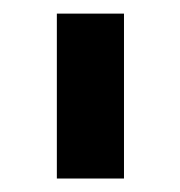

<svg xmlns="http://www.w3.org/2000/svg" viewBox="-20 -727 265 282"><path d="M63.5 -707H162.1V-464.8H63.5Z"/></svg>

Font: Wanted Sans Medium
Style: Regular
Weight: 500
Designer: Original Design by Kil Hyung-jin and Kang Hanbin, Wanted Lab, Inc; Hangeul from Source Han Sans by Jang Soo-young and Ka
Foundry: Wanted Lab, Inc.
Version: Version 1.001